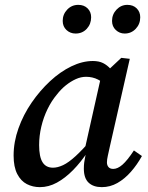

<svg xmlns="http://www.w3.org/2000/svg" viewBox="-20 -757 608 790"><path d="M144 13Q115 13 90.5 0.5Q66 -12 51 -41Q36 -70 36 -117Q36 -173 56 -229Q76 -285 110 -334.5Q144 -384 186 -423Q228 -462 273.5 -484Q319 -506 362 -506Q387 -506 404 -497.5Q421 -489 435.5 -473Q450 -457 465 -434L426 -397Q406 -418 383.5 -429.5Q361 -441 334 -441Q313 -441 292 -431.5Q271 -422 251 -406Q231 -390 214 -368Q192 -342 175.5 -308Q159 -274 150 -236Q141 -198 141 -160Q141 -112 155 -89.5Q169 -67 198 -67Q217 -67 239.5 -77.5Q262 -88 291.5 -115Q321 -142 362 -190L364 -134H342Q313 -90 280.5 -57Q248 -24 214 -5.5Q180 13 144 13ZM399 13Q364 13 344.5 -5.5Q325 -24 325 -63Q325 -77 326.5 -88.5Q328 -100 330.5 -111.5Q333 -123 335 -133L327 -135L399 -456L414 -458L479 -519L514 -515L432 -154Q427 -131 423.5 -115.5Q420 -100 420 -89Q420 -77 426.5 -69.5Q433 -62 446 -62Q464 -62 484 -79.5Q504 -97 531 -138L564 -115Q544 -79 518.5 -50Q493 -21 463 -4Q433 13 399 13ZM291 -619Q269 -619 253.5 -633.5Q238 -648 238 -671Q238 -698 256.5 -717.5Q275 -737 302 -737Q326 -737 340.5 -722.5Q355 -708 355 -686Q355 -658 337 -638.5Q319 -619 291 -619ZM493 -619Q472 -619 456.5 -633.5Q441 -648 441 -671Q441 -698 459.5 -717.5Q478 -737 504 -737Q528 -737 542.5 -722.5Q557 -708 557 -686Q557 -658 538.5 -638.5Q520 -619 493 -619Z"/></svg>

Font: Source Serif 4 Medium
Style: Italic
Weight: 500
Italic angle: -12°
Designer: Frank Grießhammer
Foundry: Adobe Systems Incorporated
Version: Version 4.004;hotconv 1.0.116;makeotfexe 2.5.65601